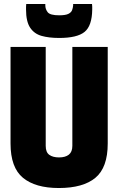

<svg xmlns="http://www.w3.org/2000/svg" viewBox="-20 -936 595 966"><path d="M33 -214V-700H210V-202Q210 -170 228 -157Q246 -144 277 -144Q309 -144 326.5 -158Q344 -172 344 -202V-700H522V-214Q522 -93 460 -41.5Q398 10 276 10Q158 10 95.5 -41.5Q33 -93 33 -214ZM278 -745Q226 -745 189 -755.5Q152 -766 131.5 -797Q111 -828 111 -888Q111 -895 111 -901.5Q111 -908 112 -916H208Q208 -913 208 -909Q208 -890 220 -874.5Q232 -859 278 -859Q309 -859 323.5 -866Q338 -873 342.5 -884.5Q347 -896 348 -909Q348 -912 348 -916H443Q444 -908 444 -901.5Q444 -895 444 -888Q443 -806 405.5 -775.5Q368 -745 278 -745Z"/></svg>

Font: Georama SemiCondensed ExtraBold
Style: Regular
Weight: 800
Width: 4
Designer: Jean-Baptiste Levee
Foundry: Production Type
Version: Version 1.000